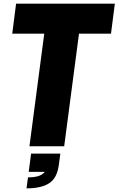

<svg xmlns="http://www.w3.org/2000/svg" viewBox="-20 -800 648 1050"><path d="M331 0H141L222 -616H47L68 -780H608L587 -616H412ZM302 100Q293 172 250.5 201Q208 230 125 230L133 170Q165 170 188 163.5Q211 157 225 140H137L150 40H310Z"/></svg>

Font: Tanohe Sans Black
Style: Italic
Weight: 900
Designer: Village Type and Design LLC & Cristiano Sobral
Foundry: Cooper Hewitt Smithsonian Design Museum
Version: Version 1.00;January 12, 2020;FontCreator 12.0.0.2547 64-bit